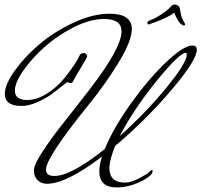

<svg xmlns="http://www.w3.org/2000/svg" viewBox="-20 -804 880 839"><path d="M288 -441 274 -445Q272 -445 252 -428.5Q232 -412 206 -393Q180 -374 143 -357.5Q106 -341 74 -341Q1 -341 1 -394Q1 -434 44 -494.5Q87 -555 151.5 -610Q216 -665 300.5 -704.5Q385 -744 458 -744Q556 -744 556 -677Q556 -625 497.5 -529.5Q439 -434 368 -347Q181 -116 181 -63Q181 -35 217 -35Q291 -35 438 -153Q474 -242 550.5 -349.5Q627 -457 704.5 -531Q782 -605 821 -605Q840 -605 840 -587Q840 -541 729 -410.5Q618 -280 483 -166Q458 -104 458 -69Q458 -6 527 -6Q552 -6 588 -25Q624 -44 632.5 -52.5Q641 -61 644 -61Q647 -61 647 -57Q647 -36 594.5 -10.5Q542 15 489 15Q414 15 414 -55Q414 -84 426 -120Q270 -1 185 -1Q160 -1 144 -17Q128 -33 128 -58.5Q128 -84 167.5 -144Q207 -204 263.5 -275Q320 -346 376 -419Q511 -595 511 -667Q511 -721 434 -721Q374 -721 302.5 -685Q231 -649 175.5 -599.5Q120 -550 82.5 -496.5Q45 -443 45 -408Q45 -367 98 -367Q140 -367 184 -394.5Q228 -422 257.5 -458Q287 -494 305.5 -522.5Q324 -551 327 -560Q330 -572 347 -572Q352 -572 356.5 -568Q361 -564 361 -558.5Q361 -553 332.5 -506.5Q304 -460 300.5 -450.5Q297 -441 288 -441ZM792 -573Q764 -573 664 -450Q563 -325 503 -209Q617 -311 706.5 -420Q796 -529 796 -566Q796 -573 792 -573ZM763 -775Q766 -771 769.5 -747.5Q773 -724 787 -703Q789 -699 789 -698Q789 -693 783 -693Q777 -693 768 -701.5Q759 -710 750 -729Q741 -748 741 -749Q717 -727 630 -697Q624 -697 624 -704.5Q624 -712 642 -718Q660 -724 689 -744Q718 -764 725.5 -774Q733 -784 743.5 -784Q754 -784 763 -775Z"/></svg>

Font: Mrs Saint Delafield
Style: Regular
Weight: 400
Designer: Alejandro Paul
Foundry: Alejandro Paul
Version: Version 1.001